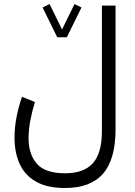

<svg xmlns="http://www.w3.org/2000/svg" viewBox="-20 -693 672 955"><path d="M264.6 -507.8 191.9 -655.8 226.6 -672.9 288.6 -546.4 350.6 -672.9 385.3 -655.8 312.5 -507.8ZM554.7 -49.3Q554.7 99.6 492.4 170.9Q430.2 242.2 303.7 242.2Q214.4 242.2 158.9 210.4Q103.5 178.7 77.9 122.3Q52.2 65.9 52.2 -8.3Q52.2 -57.6 62 -109.4Q71.8 -161.1 89.4 -211.4L153.8 -185.5Q140.1 -141.6 131.1 -95.2Q122.1 -48.8 122.1 -5.4Q122.1 74.7 163.6 121.8Q205.1 168.9 303.7 168.9Q396.5 168.9 441.7 119.1Q486.8 69.3 486.8 -40.5V-665H554.7Z"/></svg>

Font: Vazirmatn UI FD Light
Style: Regular
Weight: 300
Designer: Saber Rastikerdar
Foundry: Saber Rastikerdar
Version: Version 33.003